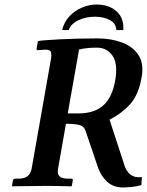

<svg xmlns="http://www.w3.org/2000/svg" viewBox="-20 -824 650 850"><path d="M607 -482Q594 -406 557.5 -364.5Q521 -323 465 -294L529 -98Q548 -32 608 -40L606 -5Q584 2 560 4Q536 6 525 6Q482 6 455 -19Q428 -44 415 -79L358 -247Q351 -266 330.5 -271Q310 -276 272 -276L237 -77Q233 -54 243.5 -43.5Q254 -33 282 -33H296Q304 -33 302 -24L298 -1L296 1Q296 1 276.5 0.5Q257 0 231.5 -0.5Q206 -1 187 -1Q174 -1 149 -0.5Q124 0 97.5 0Q71 0 52.5 0.5Q34 1 34 1L33 -1L37 -24Q39 -33 46 -33H60Q89 -33 102.5 -44.5Q116 -56 120 -77L205 -559Q209 -580 206 -592Q203 -604 184 -604Q182 -604 181 -604Q180 -604 178 -604L148 -602Q140 -602 142 -609L148 -642Q156 -644 182 -646Q208 -648 246 -650Q284 -652 327 -653Q370 -654 412 -654Q470 -654 518.5 -636.5Q567 -619 592.5 -581Q618 -543 607 -482ZM490 -468Q503 -542 478 -577.5Q453 -613 410 -613Q384 -613 366 -611Q348 -609 330 -605L280 -322H328Q398 -322 437.5 -357.5Q477 -393 490 -468ZM255 -691Q264 -727 287.5 -752Q311 -777 343 -790.5Q375 -804 407 -804Q460 -804 493 -776.5Q526 -749 526 -702V-691H495Q494 -720 466.5 -735Q439 -750 399 -750Q362 -750 328.5 -735Q295 -720 284 -691Z"/></svg>

Font: Libertinus Serif SemiBold
Style: Italic
Weight: 600
Italic angle: -11.5°
Designer: Philipp H. Poll, Khaled Hosny
Foundry: Caleb Maclennan
Version: Version 7.051;RELEASE